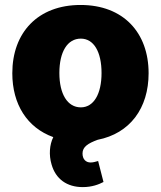

<svg xmlns="http://www.w3.org/2000/svg" viewBox="-20 -557 645 769"><path d="M303.7 -127C250 -127 217.8 -180.7 217.8 -264.6C217.8 -349.6 250 -402.3 303.7 -402.3C355.5 -402.3 386.7 -349.6 386.7 -264.6C386.7 -180.7 355.5 -127 303.7 -127ZM311.5 192.4C348.6 192.4 376 181.6 394.5 171.9L373 87.9C364.3 89.8 355.5 93.8 342.8 93.8C324.2 93.8 310.5 81.1 310.5 57.6C310.5 31.2 332.5 17.1 371.1 2.9C500.5 -22.5 575.2 -123.5 575.2 -263.7C575.2 -426.8 473.6 -537.1 302.7 -537.1C131.8 -537.1 29.3 -426.8 29.3 -263.7C29.3 -139.2 88.9 -45.4 193.4 -7.8C178.2 22.5 175.3 64 186.5 101.6C203.1 160.2 248 192.4 311.5 192.4Z"/></svg>

Font: Pretendard Black
Style: Regular
Weight: 900
Designer: Base glyphs from Inter by Rasmus Andersson; Hangeul glyphs from Noto Sans CJK(Source Han Sans) by Jang Soo-young and Kan
Foundry: Kil Hyung-jin
Version: Version 1.309;Glyphs 3.2 (3225)